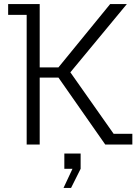

<svg xmlns="http://www.w3.org/2000/svg" viewBox="-20 -710 680 943"><path d="M111 0V-637H20V-690H175V-379H267L521 -690H603L310 -336L305 -384L538 -53H630V0H497L267 -329H175V0ZM292 213 336 119H296V44H376V119L329 213Z"/></svg>

Font: Mozilla Headline ExtraLight
Style: Regular
Weight: 200
Designer: Studio DRAMA
Foundry: Studio DRAMA
Version: Version 1.000